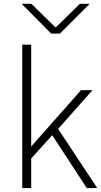

<svg xmlns="http://www.w3.org/2000/svg" viewBox="-20 -962 518 982"><path d="M93.8 0V-733.4H139.6V-212.9L394.5 -501H453.1L277.3 -302.7L477.5 0H423.8L247.1 -270.5L139.6 -151.4V0ZM90.8 -942.4H140.6L264.6 -821.3L388.7 -942.4H438.5L286.1 -790H242.2Z"/></svg>

Font: Gothic A1 ExtraLight
Style: Regular
Weight: 275
Designer: HanYang I&C Co.,Ltd.
Foundry: HanYang I&C Co.,Ltd.
Version: Version 2.50